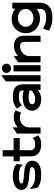

<svg xmlns="http://www.w3.org/2000/svg" viewBox="1134 -1830 893 3201"><g transform="rotate(-90 1580.5 -229.5)"><path d="M164 -198C228 -188 309 -188 360 -174C384 -168 395 -162 395 -146C395 -109 350 -90 267 -90C167 -90 117 -103 60 -156L29 -185L48 -56L52 -52C106 0 189 11 274 11C442 11 502 -57 502 -138C502 -204 458 -237 409 -255C336 -279 225 -272 155 -291C131 -297 122 -302 122 -316C122 -345 169 -361 246 -361C338 -361 383 -347 414 -317L436 -296L446 -395L442 -399C404 -448 317 -462 239 -462C101 -462 15 -401 15 -323C15 -237 87 -209 164 -198Z M574 -347V-160C576 -52 644 11 774 11C850 11 882 -10 915 -33L925 -40L879 -130L865 -120C835 -98 836 -90 774 -90C705 -90 677 -115 677 -171V-347H879V-449H677V-632H574V-449H492V-347Z M1057 0V-190C1057 -238 1077 -276 1106 -302C1131 -326 1169 -345 1218 -345C1263 -345 1267 -340 1284 -329L1299 -319L1342 -417L1328 -424C1301 -436 1285 -447 1226 -447C1152 -447 1097 -417 1057 -378V-466L954 -394V0Z M1530 11C1594 11 1649 -20 1680 -43V0H1776V-295C1776 -407 1707 -462 1575 -462C1480 -462 1423 -438 1380 -401L1370 -393L1425 -311L1438 -323C1475 -353 1508 -361 1575 -361C1649 -361 1673 -347 1673 -299V-280C1649 -288 1609 -298 1565 -298C1437 -298 1336 -255 1336 -140C1336 -47 1416 11 1530 11ZM1565 -199C1608 -199 1651 -190 1673 -184V-151C1659 -137 1602 -88 1534 -88C1475 -88 1443 -105 1443 -141C1443 -185 1491 -199 1565 -199Z M1927 0V-656L1824 -580V0Z M2042 -492C2084 -492 2119 -525 2119 -568C2119 -611 2084 -644 2042 -644C2000 -644 1965 -611 1965 -568C1965 -525 2000 -492 2042 -492ZM2094 0V-451H1991V0Z M2246 0V-186C2246 -234 2267 -272 2296 -298C2321 -322 2359 -341 2408 -341C2460 -341 2483 -313 2483 -267V0H2585V-280C2585 -374 2530 -443 2417 -443C2342 -443 2287 -413 2246 -374V-447L2142 -374V0Z M2870 -9C2940 -9 2992 -32 3032 -65V-4C3032 59 2985 94 2900 94C2840 94 2792 92 2720 49L2704 39L2670 139L2680 145C2761 193 2828 197 2900 197C3063 197 3135 104 3135 2V-471H3036V-423C2996 -456 2941 -482 2870 -482C2707 -482 2627 -362 2627 -245C2627 -104 2740 -9 2870 -9ZM2877 -377C2975 -377 3032 -323 3032 -245C3032 -181 2972 -118 2877 -118C2788 -118 2735 -180 2735 -245C2735 -316 2793 -377 2877 -377Z"/></g></svg>

Font: Charger Pro
Style: BlkExt
Weight: 900
Designer: Jasper
Foundry: Cannot Into Space Fonts
Version: Version 1.09